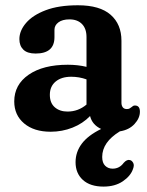

<svg xmlns="http://www.w3.org/2000/svg" viewBox="-20 -488 558 728"><path d="M34 -103.5Q34 -167 88.8 -204.8Q143.5 -242.5 237 -242.5Q275.5 -242.5 308 -234.5V-347.5Q308 -379.5 290.8 -397Q273.5 -414.5 243.5 -414.5Q216.5 -414.5 201.5 -403.2Q186.5 -392 186.5 -375V-347Q186.5 -285 115 -285Q83.5 -285 68.5 -299.8Q53.5 -314.5 53.5 -339.5Q53.5 -371.5 78.8 -401Q104 -430.5 153.2 -449.2Q202.5 -468 275.5 -468Q358.5 -468 399.5 -432Q440.5 -396 440.5 -333.5V-98Q440.5 -88 445.5 -81.2Q450.5 -74.5 461 -74.5Q467.5 -74.5 471.5 -76.8Q475.5 -79 479 -82Q481.5 -84.5 484.5 -86.2Q487.5 -88 491.5 -88Q510.5 -88 510.5 -64.5Q510.5 -40 490 -17.8Q469.5 4.5 434.5 10Q367.5 51 367.5 107Q367.5 129.5 378.8 140.5Q390 151.5 407 151.5Q433 151.5 449 129.5Q461.5 115.5 473 119Q480 120.5 485 129.5Q490 138.5 484 153.5Q475 179.5 445.5 199.5Q416 219.5 372.5 219.5Q322 219.5 294.2 194.2Q266.5 169 266.5 127Q266.5 88.5 290 57Q313.5 25.5 363.5 1Q329.5 -15 321.5 -48Q294 -19.5 254.8 -4Q215.5 11.5 172 11.5Q109 11.5 71.5 -20Q34 -51.5 34 -103.5ZM169 -128.5Q169 -97.5 187.8 -81.2Q206.5 -65 236 -65Q276.5 -65 308 -91.5V-187Q280 -197 250 -197Q213 -197 191 -178.8Q169 -160.5 169 -128.5Z"/></svg>

Font: Fraunces 72pt SuperSoft SemiBold
Style: Regular
Weight: 600
Version: Version 1.000;[b76b70a41]